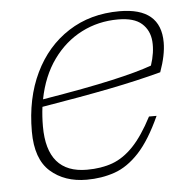

<svg xmlns="http://www.w3.org/2000/svg" viewBox="-44 -566 614 619"><g transform="rotate(-5 263.0 -256.0)"><path d="M454.5 -175.5Q420 -99.5 382.5 -59.2Q345 -19 303 -4.5Q261 10 212.5 10Q141 10 95.2 -30.5Q49.5 -71 49.5 -160Q49.5 -267.5 88.8 -349Q128 -430.5 199 -476.2Q270 -522 364.5 -522Q498 -522 498 -409.5Q498 -368.5 478.5 -314.5Q402 -294 311.2 -276Q220.5 -258 90.5 -236.5Q86.5 -206 86.5 -173.5Q86.5 -22 216 -22Q262.5 -22 298.8 -35.2Q335 -48.5 366.8 -81.8Q398.5 -115 430 -175.5ZM357.5 -496Q293.5 -496 239.2 -468.2Q185 -440.5 147 -387.8Q109 -335 94.5 -260.5Q237 -284 320.2 -302.8Q403.5 -321.5 450.5 -338.5Q464.5 -380.5 461.8 -416.2Q459 -452 434.2 -474Q409.5 -496 357.5 -496Z"/></g></svg>

Font: Newsreader 6pt ExtraLight
Style: Italic
Weight: 275
Italic angle: -17°
Designer: Hugues Gentile
Foundry: Production Type
Version: Version 1.003; ttfautohint (v1.8.3)